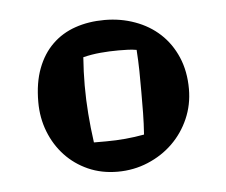

<svg xmlns="http://www.w3.org/2000/svg" viewBox="-33 -746 417 354"><g transform="rotate(-5 175.5 -569.5)"><path d="M226.1 -493.2Q227.5 -513.7 227.8 -533Q228 -552.2 228 -571.8Q228 -591.8 227.8 -610.6Q227.5 -629.4 226.1 -649.9Q217.8 -651.4 209.5 -651.6Q201.2 -651.9 192.9 -651.9Q175.8 -651.9 159.2 -650.4Q142.6 -648.9 127 -645Q126 -631.3 125.5 -618.4Q125 -605.5 125 -592.8Q125 -566.4 127 -540.5Q128.9 -514.6 132.8 -486.8H155.8Q191.4 -486.8 226.1 -493.2ZM315.9 -569.8Q315.9 -540.5 304.7 -514.9Q293.5 -489.3 273.9 -470.2Q254.4 -451.2 228 -440.2Q201.7 -429.2 171.9 -429.2Q142.1 -429.2 117.4 -440.2Q92.8 -451.2 75 -470.2Q57.1 -489.3 47.1 -514.9Q37.1 -540.5 37.1 -569.8Q37.1 -605.5 47.1 -631.8Q57.1 -658.2 75 -675.5Q92.8 -692.9 117.4 -701.4Q142.1 -710 171.9 -710Q201.7 -710 228 -700.4Q254.4 -690.9 273.9 -672.9Q293.5 -654.8 304.7 -628.7Q315.9 -602.5 315.9 -569.8Z"/></g></svg>

Font: Galindo
Style: Regular
Weight: 400
Version: Version 1.000